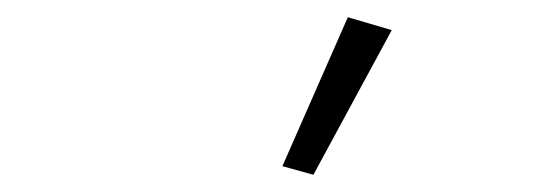

<svg xmlns="http://www.w3.org/2000/svg" viewBox="-20 -789 626 223"><path d="M435 -754 344 -586 308 -596 384 -769Z"/></svg>

Font: IBM Plex Sans Light
Style: Italic
Weight: 300
Italic angle: -11.31°
Designer: Mike Abbink, Paul van der Laan, Pieter van Rosmalen
Foundry: Bold Monday
Version: Version 3.0